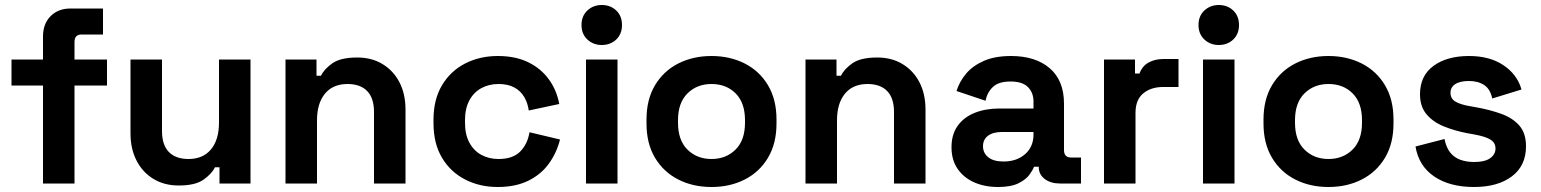

<svg xmlns="http://www.w3.org/2000/svg" viewBox="-20 -734 6164 768"><path d="M152 0V-392H26V-496H152V-588Q152 -639 182.5 -669.5Q213 -700 262 -700H392V-596H306Q278 -596 278 -566V-496H408V-392H278V0Z M695 8Q637 8 593.5 -18.5Q550 -45 526 -92Q502 -139 502 -200V-496H628V-210Q628 -154 655.5 -126Q683 -98 734 -98Q792 -98 824 -136.5Q856 -175 856 -244V-496H982V0H858V-65H840Q828 -40 795 -16Q762 8 695 8Z M1122 0V-496H1246V-431H1264Q1276 -457 1309 -480.5Q1342 -504 1409 -504Q1467 -504 1510.5 -477.5Q1554 -451 1578 -404.5Q1602 -358 1602 -296V0H1476V-286Q1476 -342 1448.5 -370Q1421 -398 1370 -398Q1312 -398 1280 -359.5Q1248 -321 1248 -252V0Z M1971 14Q1899 14 1840.5 -16Q1782 -46 1748 -103Q1714 -160 1714 -241V-255Q1714 -336 1748 -393Q1782 -450 1840.5 -480Q1899 -510 1971 -510Q2042 -510 2093 -485Q2144 -460 2175.5 -416.5Q2207 -373 2217 -318L2095 -292Q2091 -322 2077 -346Q2063 -370 2037.5 -384Q2012 -398 1974 -398Q1936 -398 1905.5 -381.5Q1875 -365 1857.5 -332.5Q1840 -300 1840 -253V-243Q1840 -196 1857.5 -163.5Q1875 -131 1905.5 -114.5Q1936 -98 1974 -98Q2031 -98 2060.5 -127.5Q2090 -157 2098 -205L2220 -176Q2207 -123 2175.5 -79.5Q2144 -36 2093 -11Q2042 14 1971 14Z M2324 0V-496H2450V0ZM2387 -554Q2353 -554 2329.5 -576Q2306 -598 2306 -634Q2306 -670 2329.5 -692Q2353 -714 2387 -714Q2422 -714 2445 -692Q2468 -670 2468 -634Q2468 -598 2445 -576Q2422 -554 2387 -554Z M2826 14Q2752 14 2693 -16Q2634 -46 2600 -103Q2566 -160 2566 -240V-256Q2566 -336 2600 -393Q2634 -450 2693 -480Q2752 -510 2826 -510Q2900 -510 2959 -480Q3018 -450 3052 -393Q3086 -336 3086 -256V-240Q3086 -160 3052 -103Q3018 -46 2959 -16Q2900 14 2826 14ZM2826 -98Q2884 -98 2922 -135.5Q2960 -173 2960 -243V-253Q2960 -323 2922.5 -360.5Q2885 -398 2826 -398Q2768 -398 2730 -360.5Q2692 -323 2692 -253V-243Q2692 -173 2730 -135.5Q2768 -98 2826 -98Z M3202 0V-496H3326V-431H3344Q3356 -457 3389 -480.5Q3422 -504 3489 -504Q3547 -504 3590.5 -477.5Q3634 -451 3658 -404.5Q3682 -358 3682 -296V0H3556V-286Q3556 -342 3528.5 -370Q3501 -398 3450 -398Q3392 -398 3360 -359.5Q3328 -321 3328 -252V0Z M3972 14Q3919 14 3877 -4.5Q3835 -23 3810.5 -58.5Q3786 -94 3786 -145Q3786 -196 3810.5 -230.5Q3835 -265 3878.5 -282.5Q3922 -300 3978 -300H4114V-328Q4114 -363 4092 -385.5Q4070 -408 4022 -408Q3975 -408 3952 -386.5Q3929 -365 3922 -331L3806 -370Q3818 -408 3844.5 -439.5Q3871 -471 3915.5 -490.5Q3960 -510 4024 -510Q4122 -510 4179 -461Q4236 -412 4236 -319V-134Q4236 -104 4264 -104H4304V0H4220Q4183 0 4159 -18Q4135 -36 4135 -66V-67H4116Q4112 -55 4098 -35.5Q4084 -16 4054 -1Q4024 14 3972 14ZM3994 -88Q4047 -88 4080.5 -117.5Q4114 -147 4114 -196V-206H3987Q3952 -206 3932 -191Q3912 -176 3912 -149Q3912 -122 3933 -105Q3954 -88 3994 -88Z M4396 0V-496H4520V-440H4538Q4549 -470 4574.5 -484Q4600 -498 4634 -498H4694V-386H4632Q4584 -386 4553 -360.5Q4522 -335 4522 -282V0Z M4792 0V-496H4918V0ZM4855 -554Q4821 -554 4797.5 -576Q4774 -598 4774 -634Q4774 -670 4797.5 -692Q4821 -714 4855 -714Q4890 -714 4913 -692Q4936 -670 4936 -634Q4936 -598 4913 -576Q4890 -554 4855 -554Z M5294 14Q5220 14 5161 -16Q5102 -46 5068 -103Q5034 -160 5034 -240V-256Q5034 -336 5068 -393Q5102 -450 5161 -480Q5220 -510 5294 -510Q5368 -510 5427 -480Q5486 -450 5520 -393Q5554 -336 5554 -256V-240Q5554 -160 5520 -103Q5486 -46 5427 -16Q5368 14 5294 14ZM5294 -98Q5352 -98 5390 -135.5Q5428 -173 5428 -243V-253Q5428 -323 5390.5 -360.5Q5353 -398 5294 -398Q5236 -398 5198 -360.5Q5160 -323 5160 -253V-243Q5160 -173 5198 -135.5Q5236 -98 5294 -98Z M5876 14Q5779 14 5717 -28Q5655 -70 5642 -148L5758 -178Q5765 -143 5781.5 -123Q5798 -103 5822.5 -94.5Q5847 -86 5876 -86Q5920 -86 5941 -101.5Q5962 -117 5962 -140Q5962 -163 5942 -175.5Q5922 -188 5878 -196L5850 -201Q5798 -211 5755 -228.5Q5712 -246 5686 -277Q5660 -308 5660 -357Q5660 -431 5714 -470.5Q5768 -510 5856 -510Q5939 -510 5994 -473Q6049 -436 6066 -376L5949 -340Q5941 -378 5916.5 -394Q5892 -410 5856 -410Q5820 -410 5801 -397.5Q5782 -385 5782 -363Q5782 -339 5802 -327.5Q5822 -316 5856 -310L5884 -305Q5940 -295 5985.5 -278.5Q6031 -262 6057.5 -231.5Q6084 -201 6084 -149Q6084 -71 6027.5 -28.5Q5971 14 5876 14Z"/></svg>

Font: Space Grotesk
Style: Bold
Weight: 700
Designer: Florian Karsten
Foundry: Florian Karsten
Version: Version 2.000